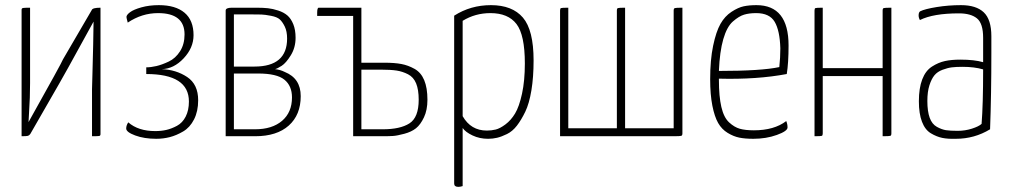

<svg xmlns="http://www.w3.org/2000/svg" viewBox="-20 -530 3931 747"><path d="M337 -491Q340 -500 371 -500V-8Q371 -2 366 -1Q361 0 338 0V-183Q338 -184 339.5 -237Q341 -290 342.5 -355Q344 -420 344 -446Q214 -209 210 -204L98 -9Q94 -3 88.5 -1.5Q83 0 64 0V-492Q64 -498 70 -499Q76 -500 97 -500V-207Q97 -181 96 -150Q95 -119 93 -91Q91 -63 91 -55Q222 -289 225 -299Z M609 -261Q665 -259 708 -230.5Q751 -202 751 -140Q751 -97 735 -65.5Q719 -34 692.5 -18.5Q666 -3 640.5 3.5Q615 10 588 10Q541 10 506 -3Q471 -16 471 -30Q471 -42 479 -54Q518 -20 584 -20Q607 -20 627 -24.5Q647 -29 668.5 -40.5Q690 -52 702.5 -76.5Q715 -101 715 -135Q715 -242 549 -242V-268Q567 -268 588.5 -273Q610 -278 636.5 -290.5Q663 -303 680.5 -330.5Q698 -358 698 -396Q698 -479 595 -479Q532 -479 477 -442Q472 -460 472 -464Q472 -472 486 -482.5Q500 -493 530.5 -501.5Q561 -510 598 -510Q663 -510 698 -480.5Q733 -451 733 -393Q733 -344 694.5 -303Q656 -262 609 -261Z M858 -489Q858 -500 882 -500H979Q1004 -500 1022.5 -498Q1041 -496 1062.5 -489Q1084 -482 1098 -470Q1112 -458 1121 -436Q1130 -414 1130 -383Q1130 -345 1111.5 -315Q1093 -285 1076 -274Q1059 -263 1050 -261Q1070 -259 1088 -250Q1150 -225 1150 -156Q1150 -83 1103.5 -41.5Q1057 0 973 0H858ZM890 -271H970Q1097 -271 1097 -380Q1097 -408 1088 -426.5Q1079 -445 1068.5 -454.5Q1058 -464 1034.5 -468.5Q1011 -473 997.5 -473.5Q984 -474 953 -474H890ZM890 -27H972Q1039 -27 1077.5 -60Q1116 -93 1116 -151Q1116 -196 1086.5 -220Q1057 -244 984 -244H890Z M1476 -286Q1515 -286 1541.5 -281Q1568 -276 1593 -262Q1618 -248 1630.5 -218Q1643 -188 1643 -142Q1643 -102 1629.5 -73.5Q1616 -45 1598.5 -31Q1581 -17 1553 -9.5Q1525 -2 1509 -1Q1493 0 1470 0H1354V-468H1214Q1214 -473 1214 -480Q1214 -500 1220 -500H1386V-286ZM1386 -27H1469Q1537 -27 1573 -50Q1609 -73 1609 -142Q1609 -181 1599 -205.5Q1589 -230 1567.5 -241Q1546 -252 1523 -255.5Q1500 -259 1463 -259H1386Z M1747 -469Q1811 -510 1890 -510Q1973 -510 2014.5 -461.5Q2056 -413 2056 -295Q2056 -230 2047.5 -178.5Q2039 -127 2023.5 -95Q2008 -63 1991 -41Q1974 -19 1952.5 -8.5Q1931 2 1914 6Q1897 10 1879 10Q1846 10 1818.5 -3Q1791 -16 1780 -32V194Q1771 197 1763 197Q1747 197 1747 184ZM1780 -78Q1812 -22 1874 -22Q1892 -22 1908.5 -26Q1925 -30 1946.5 -46Q1968 -62 1984 -88.5Q2000 -115 2011 -165.5Q2022 -216 2022 -283Q2022 -394 1989.5 -436.5Q1957 -479 1888 -479Q1829 -479 1780 -449Z M2635 -11Q2635 -3 2630.5 -1.5Q2626 0 2601 0H2159V-489Q2159 -497 2162.5 -498.5Q2166 -500 2191 -500V-31H2380V-489Q2380 -497 2384 -498.5Q2388 -500 2412 -500V-31H2601V-489Q2601 -497 2605.5 -498.5Q2610 -500 2635 -500Z M2913 -23Q2992 -23 3039 -59Q3044 -47 3044 -34Q3044 -20 3002.5 -5Q2961 10 2911 10Q2879 10 2856.5 5.5Q2834 1 2811 -13Q2788 -27 2774 -51.5Q2760 -76 2751.5 -119Q2743 -162 2743 -222Q2743 -297 2754.5 -352Q2766 -407 2783 -437Q2800 -467 2826 -484Q2852 -501 2873.5 -505.5Q2895 -510 2923 -510Q3048 -510 3048 -353Q3048 -285 3041 -242Q2924 -220 2777 -224V-219Q2777 -155 2786.5 -114Q2796 -73 2816.5 -54Q2837 -35 2858.5 -29Q2880 -23 2913 -23ZM2922 -479Q2895 -479 2875 -473Q2855 -467 2831.5 -446.5Q2808 -426 2794 -377.5Q2780 -329 2777 -254Q2942 -254 3012 -269Q3016 -306 3016 -342Q3014 -411 2994 -445Q2974 -479 2922 -479Z M3448 -11Q3448 -3 3444 -1.5Q3440 0 3414 0V-234H3181V-11Q3181 -3 3177.5 -1.5Q3174 0 3149 0V-489Q3149 -497 3152.5 -498.5Q3156 -500 3181 -500V-265H3414V-489Q3414 -497 3418 -498.5Q3422 -500 3448 -500Z M3554 -470Q3554 -482 3560 -486Q3578 -495 3624 -502.5Q3670 -510 3719 -510Q3778 -510 3807.5 -482Q3837 -454 3837 -389V-325Q3837 -160 3832 -27Q3771 10 3699 10Q3668 11 3646 6.5Q3624 2 3601.5 -11.5Q3579 -25 3567 -56.5Q3555 -88 3555 -136Q3555 -187 3568 -221Q3581 -255 3606 -271Q3631 -287 3656.5 -292.5Q3682 -298 3716 -298Q3771 -298 3805 -288V-383Q3805 -439 3781 -458.5Q3757 -478 3711 -478Q3611 -478 3559 -452Q3554 -461 3554 -470ZM3805 -260Q3771 -270 3725 -270Q3700 -270 3683.5 -268Q3667 -266 3647 -258.5Q3627 -251 3615.5 -237Q3604 -223 3596 -198Q3588 -173 3588 -137Q3588 -97 3597 -72Q3606 -47 3625 -36.5Q3644 -26 3660.5 -23.5Q3677 -21 3706 -21Q3735 -21 3761.5 -29.5Q3788 -38 3799 -48Q3805 -123 3805 -260Z"/></svg>

Font: Yanone Kaffeesatz Thin
Style: Regular
Weight: 250
Designer: Yanone (Cyrillic: Daniel Pouzeot)
Foundry: Yanone
Version: Version 1.003;PS 001.003;hotconv 1.0.88;makeotf.lib2.5.64775